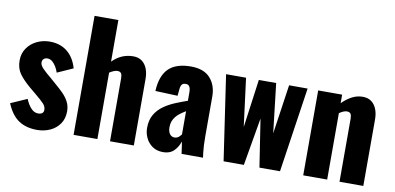

<svg xmlns="http://www.w3.org/2000/svg" viewBox="-75 -1044 2646 1287"><g transform="rotate(10 1247.5 -400.0)"><path d="M229 10Q153 10 102.5 -24Q52 -58 20 -135L131 -184Q147 -145 168.5 -122.5Q190 -100 216 -100Q235 -100 244.5 -108Q254 -116 254 -130Q254 -153 236.5 -172Q219 -191 174 -228L132 -263Q86 -302 59.5 -338.5Q33 -375 33 -429Q33 -476 57.5 -512Q82 -548 123 -568Q164 -588 211 -588Q283 -588 331 -549Q379 -510 399 -439L292 -391Q286 -410 275 -429Q264 -448 249 -461Q234 -474 215 -474Q199 -474 189.5 -465Q180 -456 180 -441Q180 -422 201.5 -400Q223 -378 261 -347L302 -311Q327 -290 351 -266Q375 -242 390.5 -213Q406 -184 406 -147Q406 -97 381 -61.5Q356 -26 315.5 -8Q275 10 229 10Z M476 0V-810H638V-527Q670 -559 705 -573.5Q740 -588 780 -588Q815 -588 838.5 -570.5Q862 -553 874 -522.5Q886 -492 886 -453V0H724V-430Q724 -451 717 -462Q710 -473 691 -473Q681 -473 667 -467.5Q653 -462 638 -452V0Z M1087 10Q1043 10 1013 -11Q983 -32 968 -64.5Q953 -97 953 -131Q953 -185 974.5 -222Q996 -259 1031 -284Q1066 -309 1108 -326.5Q1150 -344 1191 -358V-416Q1191 -431 1188 -442.5Q1185 -454 1178 -460.5Q1171 -467 1157 -467Q1143 -467 1135.5 -461Q1128 -455 1125 -444.5Q1122 -434 1121 -421L1117 -379L965 -385Q970 -489 1020.5 -538.5Q1071 -588 1172 -588Q1260 -588 1303.5 -539.5Q1347 -491 1347 -414V-144Q1347 -108 1348.5 -81Q1350 -54 1352.5 -34Q1355 -14 1357 0H1211Q1208 -23 1204 -50Q1200 -77 1198 -82Q1188 -46 1160.5 -18Q1133 10 1087 10ZM1145 -100Q1155 -100 1163.5 -104Q1172 -108 1179 -115Q1186 -122 1191 -129V-287Q1171 -275 1154 -262.5Q1137 -250 1125 -235Q1113 -220 1106.5 -202.5Q1100 -185 1100 -163Q1100 -134 1112 -117Q1124 -100 1145 -100Z M1497 0 1412 -578H1548L1590 -250L1635 -578H1753L1792 -242L1841 -578H1967L1881 0H1741L1691 -325L1635 0Z M2039 0V-578H2202V-520Q2234 -552 2268.5 -570Q2303 -588 2341 -588Q2377 -588 2400.5 -570.5Q2424 -553 2436 -522.5Q2448 -492 2448 -453V0H2286V-430Q2286 -451 2279 -462Q2272 -473 2253 -473Q2243 -473 2229.5 -467.5Q2216 -462 2202 -452V0Z"/></g></svg>

Font: Oswald
Style: Bold
Weight: 700
Designer: Vernon Adams
Foundry: Vernon Adams
Version: Version 4.103;gftools[0.9.33.dev8+g029e19f]